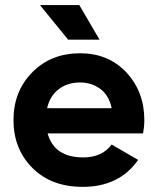

<svg xmlns="http://www.w3.org/2000/svg" viewBox="-20 -724 621 758"><path d="M373 -567.4Q341.8 -567.4 249 -567.4Q221.7 -601.6 137.7 -704.1Q176.8 -704.1 293 -704.1Q313.5 -669.9 373 -567.4ZM168 -197.3Q194.3 -102.5 308.6 -102.5Q382.8 -102.5 420.9 -153.3Q456.1 -132.8 525.4 -92.8Q451.2 13.7 306.6 13.7Q182.6 13.7 108.4 -60.5Q33.2 -135.7 33.2 -250Q33.2 -363.3 107.4 -438.5Q180.7 -513.7 296.9 -513.7Q407.2 -513.7 478.5 -438.5Q549.8 -362.3 549.8 -250Q549.8 -224.6 544.9 -197.3Q418.9 -197.3 168 -197.3ZM166 -296.9Q229.5 -296.9 420.9 -296.9Q410.2 -347.7 376 -373Q340.8 -398.4 296.9 -398.4Q245.1 -398.4 210.9 -371.1Q176.8 -344.7 166 -296.9Z"/></svg>

Font: LeFont
Style: Regular
Weight: 700
Designer: Leryon MEDIA
Version: Version 1.0